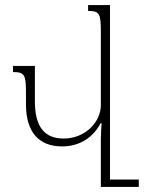

<svg xmlns="http://www.w3.org/2000/svg" viewBox="-20 -734 571 754"><path d="M326 -714V-691C372 -691 376 -680 376 -607V-321C376 -256 316 -190 230 -190C155 -190 117 -235 117 -337V-475H31V-451C77 -451 82 -440 82 -368V-324C82 -217 131 -159 224 -159C282 -159 341 -185 375 -250H379C378 -230 376 -209 376 -188V0H525V-29H412V-714Z"/></svg>

Font: Noto Serif Armenian ExtraCondensed ExtraLight
Style: Regular
Weight: 200
Width: 2
Designer: Monotype Design Team
Foundry: Monotype Imaging Inc.
Version: Version 2.008